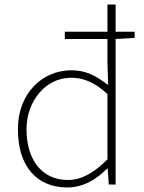

<svg xmlns="http://www.w3.org/2000/svg" viewBox="-20 -814 635 847"><path d="M277 13C350 13 409 -26 452 -70H455L460 0H490V-642L574 -647V-674H490V-794H454V-674H266V-642H454V-537L457 -439C403 -480 359 -504 295 -504C167 -504 59 -403 59 -244C59 -77 145 13 277 13ZM280 -20C163 -20 97 -111 97 -244C97 -369 182 -471 293 -471C348 -471 396 -452 454 -399V-111C396 -53 341 -20 280 -20Z"/></svg>

Font: Source Han Sans JP ExtraLight
Style: Regular
Weight: 250
Designer: Ryoko NISHIZUKA 西塚涼子 (kana, bopomofo & ideographs); Paul D. Hunt (Latin, Greek & Cyrillic); Sandoll Communications 산돌커뮤니
Foundry: Adobe
Version: Version 2.001;hotconv 1.0.107;makeotfexe 2.5.65593